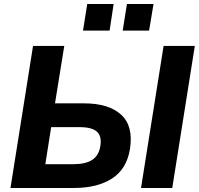

<svg xmlns="http://www.w3.org/2000/svg" viewBox="-20 -933 987 953"><path d="M32 0 144 -705H299L253 -420H397Q520 -420 581.5 -363.5Q643 -307 625 -193Q609 -94 536 -47Q463 0 348 0ZM680 0 792 -705H947L835 0ZM205 -118H343Q406 -118 438.5 -140Q471 -162 478 -208Q486 -256 461.5 -279Q437 -302 374 -302H234ZM589 -781 610 -913H742L720 -781ZM392 -781 413 -913H544L524 -781Z"/></svg>

Font: Mulish ExtraBold
Style: Italic
Weight: 800
Italic angle: -9°
Designer: Vernon Adams
Foundry: Vernon Adams
Version: Version 3.603; ttfautohint (v1.8.3)